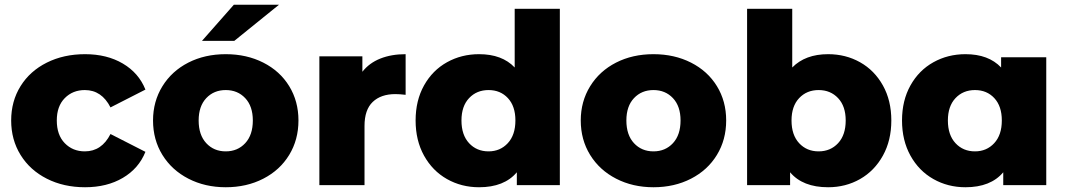

<svg xmlns="http://www.w3.org/2000/svg" viewBox="-20 -779 4484 808"><path d="M27 -272Q27 -353 66.5 -416.5Q106 -480 177 -515.5Q248 -551 338 -551Q430 -551 497 -511.5Q564 -472 592 -402L445 -327Q408 -400 337 -400Q286 -400 252.5 -366Q219 -332 219 -272Q219 -211 252.5 -176.5Q286 -142 337 -142Q408 -142 445 -215L592 -140Q564 -70 497 -30.5Q430 9 338 9Q248 9 177 -27Q106 -63 66.5 -127Q27 -191 27 -272Z M624 -272Q624 -352 663.5 -416Q703 -480 772.5 -515.5Q842 -551 930 -551Q1018 -551 1088 -515.5Q1158 -480 1197 -416.5Q1236 -353 1236 -272Q1236 -191 1197 -127Q1158 -63 1088 -27Q1018 9 930 9Q843 9 773 -27Q703 -63 663.5 -127Q624 -191 624 -272ZM1044 -272Q1044 -332 1012 -366Q980 -400 930 -400Q880 -400 848 -366Q816 -332 816 -272Q816 -211 848 -176.5Q880 -142 930 -142Q980 -142 1012 -176.5Q1044 -211 1044 -272ZM964 -759H1154L966 -607H830Z M1687 -551V-380Q1661 -383 1644 -383Q1583 -383 1548.5 -350Q1514 -317 1514 -249V0H1324V-542H1505V-477Q1534 -514 1580.5 -532.5Q1627 -551 1687 -551Z M2336 -742V0H2155V-54Q2102 9 1996 9Q1922 9 1861 -25.5Q1800 -60 1764.5 -124Q1729 -188 1729 -272Q1729 -356 1764.5 -419.5Q1800 -483 1861 -517Q1922 -551 1996 -551Q2093 -551 2146 -495V-742ZM2149 -272Q2149 -332 2117.5 -366Q2086 -400 2036 -400Q1986 -400 1954 -366Q1922 -332 1922 -272Q1922 -211 1954 -176.5Q1986 -142 2036 -142Q2085 -142 2117 -176.5Q2149 -211 2149 -272Z M2424 -272Q2424 -352 2463.5 -416Q2503 -480 2572.5 -515.5Q2642 -551 2730 -551Q2818 -551 2888 -515.5Q2958 -480 2997 -416.5Q3036 -353 3036 -272Q3036 -191 2997 -127Q2958 -63 2888 -27Q2818 9 2730 9Q2643 9 2573 -27Q2503 -63 2463.5 -127Q2424 -191 2424 -272ZM2844 -272Q2844 -332 2812 -366Q2780 -400 2730 -400Q2680 -400 2648 -366Q2616 -332 2616 -272Q2616 -211 2648 -176.5Q2680 -142 2730 -142Q2780 -142 2812 -176.5Q2844 -211 2844 -272Z M3731 -272Q3731 -188 3695.5 -124Q3660 -60 3599.5 -25.5Q3539 9 3465 9Q3358 9 3305 -54V0H3124V-742H3314V-495Q3369 -551 3465 -551Q3539 -551 3599.5 -517Q3660 -483 3695.5 -419.5Q3731 -356 3731 -272ZM3539 -272Q3539 -332 3507 -366Q3475 -400 3425 -400Q3375 -400 3343 -366Q3311 -332 3311 -272Q3311 -211 3343 -176.5Q3375 -142 3425 -142Q3475 -142 3507 -176.5Q3539 -211 3539 -272Z M4383 -538V0H4202V-54Q4149 9 4043 9Q3969 9 3908 -25.5Q3847 -60 3811.5 -124Q3776 -188 3776 -272Q3776 -356 3811.5 -419.5Q3847 -483 3908 -517Q3969 -551 4043 -551Q4140 -551 4193 -495V-538ZM4196 -272Q4196 -332 4164.5 -366Q4133 -400 4083 -400Q4033 -400 4001 -366Q3969 -332 3969 -272Q3969 -211 4001 -176.5Q4033 -142 4083 -142Q4132 -142 4164 -176.5Q4196 -211 4196 -272Z"/></svg>

Font: Idrija
Style: Regular
Weight: 800
Designer: Julieta Ulanovsky
Foundry: Julieta Ulanovsky
Version: Version 7.200